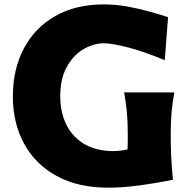

<svg xmlns="http://www.w3.org/2000/svg" viewBox="-20 -847 864 882"><path d="M565.9 -160.6Q566.9 -180.2 566.9 -197.8Q566.9 -215.3 566.9 -232.9Q566.9 -289.6 562.7 -333.3Q558.6 -377 550.3 -422.4H780.8Q772.5 -377 768.3 -333.3Q764.2 -289.6 764.2 -232.9Q764.2 -184.1 766.1 -134.8Q768.1 -85.4 774.4 -21.5Q744.1 -15.1 695.1 -6.6Q646 2 588.9 8.5Q531.7 15.1 477.1 15.1Q338.4 15.1 240.2 -38.6Q142.1 -92.3 90.6 -187Q39.1 -281.7 39.1 -404.3Q39.1 -528.8 89.4 -624Q139.6 -719.2 233.2 -772.9Q326.7 -826.7 456.5 -826.7Q511.7 -826.7 565.7 -816.9Q619.6 -807.1 667.5 -793.7Q715.3 -780.3 752 -768.1L736.8 -570.3Q636.7 -612.3 564 -630.4Q491.2 -648.4 455.1 -648.4Q406.2 -647 360.8 -619.4Q315.4 -591.8 286.1 -538.1Q256.8 -484.4 256.8 -403.3Q256.8 -335 282.7 -278.8Q308.6 -222.7 361.8 -188.7Q415 -154.8 496.1 -152.8Q513.2 -152.8 531.2 -154.8Q549.3 -156.7 565.9 -160.6Z"/></svg>

Font: Pinar DS1 ExtraBold
Style: Regular
Weight: 800
Designer: Amin Abedi
Version: Version 3.000